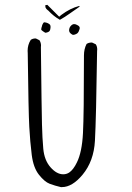

<svg xmlns="http://www.w3.org/2000/svg" viewBox="-20 -783 540 784"><path d="M165 -761.7Q165 -760.7 165 -758.1Q165 -755.4 166 -752Q168.5 -746.1 175.3 -741.2L176.8 -740.2Q199.2 -716.3 224.6 -702.1Q244.1 -712.9 264.2 -727.3Q284.2 -741.7 305.2 -755.9Q304.7 -757.3 303.7 -758.8Q266.1 -749 230.5 -722.2L221.7 -714.8L173.3 -763.2ZM166 -649.4Q171.9 -649.4 178.7 -653.3Q185.1 -656.7 186 -668.5Q186.5 -670.9 186.5 -673.3Q186.5 -680.2 182.6 -683.6Q174.8 -689.9 165 -691.4Q162.6 -691.9 161.6 -691.9Q159.2 -691.9 158.2 -690.7Q157.2 -689.5 156.7 -688.7Q156.2 -688 155.8 -687.3Q155.3 -686.5 154.8 -685.5Q154.3 -684.6 153.8 -683.6Q153.3 -682.6 152.8 -681.4Q152.3 -680.2 151.9 -679Q151.4 -677.7 151.4 -676.3Q148.4 -668 148.4 -663.6Q148.4 -662.6 148.9 -660.6Q153.8 -655.8 164.6 -649.4Q165 -649.4 166 -649.4ZM262.7 -655.3Q264.2 -647.9 275.4 -641.6Q277.3 -640.6 278.3 -640.6Q283.7 -640.6 291 -644L296.4 -647.5Q301.8 -652.8 304.7 -663.6Q305.7 -666.5 305.7 -668Q305.7 -672.9 302.7 -675.8Q299.8 -678.7 294.4 -681.2Q288.6 -684.6 282.7 -684.6Q276.4 -684.6 270 -678.2Q262.2 -670.4 262.2 -658.7Q262.2 -656.7 262.7 -655.3ZM92.8 -575.7Q92.8 -570.3 93.3 -564.5V-563.5Q96.2 -325.7 99.6 -264.6Q103 -203.1 109.6 -150.6Q116.2 -98.1 139.2 -69.3Q162.1 -40.5 182.6 -32.7Q204.6 -24.4 228.5 -19Q231 -19 232.9 -19Q274.9 -19 316.9 -69.3Q363.3 -125 367.7 -209Q372.6 -296.4 376.5 -575.2Q377 -580.6 377 -581.1Q377 -593.3 371.1 -602.1L356.9 -608.9Q355.5 -609.4 354.5 -609.4Q342.3 -609.4 333.5 -603.5Q322.8 -583 322.8 -556.2V-547.9Q322.8 -314.9 318.8 -239.7Q314.9 -161.6 293.9 -119.6Q279.8 -90.3 262.7 -78.6Q251.5 -71.3 238.3 -71.3Q211.4 -71.3 186.3 -99.9Q161.1 -128.4 156.7 -175.8Q152.8 -218.8 151.4 -275.1Q149.9 -331.5 147 -590.8V-591.3Q147.5 -594.2 147.5 -596.7Q147.5 -608.9 141.1 -618.7L127.4 -625.5Q126 -626 125 -626Q113.3 -626 105.5 -620.1Q92.8 -600.1 92.8 -575.7Z"/></svg>

Font: NaikaiFont
Style: ExtraLight
Weight: 200
Version: Version 1.89